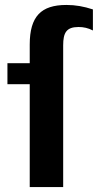

<svg xmlns="http://www.w3.org/2000/svg" viewBox="-20 -755 395 775"><path d="M10 -500V-415H100V0H235V-572C235 -623 248 -646 297 -646C317 -646 336 -642 355 -632V-717C318 -729 285 -735 248 -735C146 -735 100 -689 100 -575V-500Z"/></svg>

Font: Perun
Style: Bold
Weight: 700
Foundry: Copyright (c) Stefan Peev, Context Ltd, 2016
Version: Version 1.089